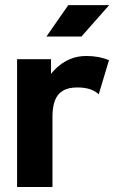

<svg xmlns="http://www.w3.org/2000/svg" viewBox="-20 -743 464 763"><path d="M372.4 -368.3 413.1 -503.7Q393.4 -512.1 371.1 -516.3Q348.9 -520.5 323.4 -520.5Q289.4 -520.5 262.5 -509.8Q235.6 -499 216 -482.9Q196.3 -466.7 182.6 -449.2V-507.8H47.9V0H188.5V-279.3Q188.5 -316.9 198 -342.8Q207.5 -368.7 229.2 -382.1Q250.9 -395.5 287.5 -395.5Q316 -395.5 337 -388.7Q357.9 -381.8 372.4 -368.3ZM303.5 -597.7 413.9 -722.7H251.4L164.5 -597.7Z"/></svg>

Font: Giphurs SC
Style: Regular
Weight: 400
Version: Version 0.920